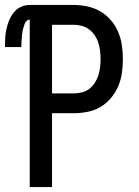

<svg xmlns="http://www.w3.org/2000/svg" viewBox="-42 -755 562 775"><path d="M78 0V-676Q70 -676 64.5 -669.5Q59 -663 56.5 -656Q54 -649 52 -641.5Q50 -634 48.5 -626.5Q47 -619 46.5 -611Q46 -603 45.5 -595.5Q45 -588 44.5 -580.5Q44 -573 44 -565H-22Q-22 -583 -21 -601.5Q-20 -620 -16 -638Q-12 -656 -5 -673Q2 -690 13.5 -704.5Q25 -719 42 -727Q59 -735 78 -735H255Q283 -735 311 -729Q339 -723 363 -709Q387 -695 405.5 -673.5Q424 -652 435 -626Q446 -600 450 -572Q454 -544 454 -516Q454 -488 450 -460Q446 -432 435 -406.5Q424 -381 405.5 -359Q387 -337 363 -323Q339 -309 311 -303.5Q283 -298 255 -298H168V0ZM255 -378Q272 -378 288.5 -382Q305 -386 318 -396Q331 -406 340.5 -420.5Q350 -435 355 -450.5Q360 -466 362 -483Q364 -500 364 -516Q364 -533 362 -549.5Q360 -566 355 -582Q350 -598 340.5 -612Q331 -626 318 -636Q305 -646 288.5 -650.5Q272 -655 255 -655H168V-378Z"/></svg>

Font: Iosevka SS10 Medium
Style: Regular
Weight: 500
Monospace: yes
Designer: Belleve Invis
Foundry: Belleve Invis
Version: Version 28.0.6; ttfautohint (v1.8.4)